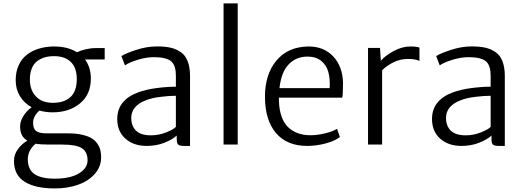

<svg xmlns="http://www.w3.org/2000/svg" viewBox="-20 -832 3013 1105"><path d="M582.5 -489.7H469.2Q502.9 -444.3 502.9 -379.9Q502.9 -288.6 440.7 -237.1Q378.4 -185.5 282.7 -185.5Q242.2 -185.5 207.5 -195.8Q192.4 -184.1 181.4 -165Q170.4 -146 170.4 -126.5Q170.4 -91.3 188 -77.9Q205.6 -64.5 250.5 -64.5H371.1Q417.5 -64.5 452.1 -56.6Q486.8 -48.8 507.3 -36.1Q527.8 -23.4 540.5 -4.9Q553.2 13.7 557.6 32.2Q562 50.8 562 73.7Q562 127.4 525.6 168.7Q489.3 210 428.7 231.4Q368.2 252.9 293.5 252.4Q183.1 252.4 121.8 213.9Q60.5 175.3 60.5 94.7Q60.5 56.2 83.7 25.4Q106.9 -5.4 137.7 -22.5Q94.7 -46.4 95.7 -106Q96.2 -134.3 114.3 -163.8Q132.3 -193.4 162.1 -214.8Q119.1 -238.3 94.7 -278.6Q70.3 -318.8 70.3 -370.1Q70.3 -418.5 87.2 -455.8Q104 -493.2 133.8 -516.4Q163.6 -539.6 201.9 -551.5Q240.2 -563.5 286.1 -564.5Q366.7 -565.9 423.3 -531.2Q442.4 -541 472.2 -548.1Q502 -555.2 530.3 -555.2H582.5ZM284.7 -240.2Q348.6 -240.2 385.3 -273.2Q421.9 -306.2 421.9 -377Q421.9 -442.4 387.2 -475.8Q352.5 -509.3 290 -508.8Q261.2 -508.8 237.8 -502Q214.4 -495.1 194.3 -480.5Q174.3 -465.8 163.1 -438.7Q151.9 -411.6 151.9 -374Q151.9 -314.5 186.5 -277.3Q221.2 -240.2 284.7 -240.2ZM262.2 0Q213.9 0 185.1 -4.9Q140.1 32.2 140.1 85Q140.1 143.1 178.2 169.7Q216.3 196.3 296.4 196.3Q346.2 196.3 387.7 185.3Q429.2 174.3 456.5 149.7Q483.9 125 483.9 90.8Q483.9 42 451.4 21Q418.9 0 337.4 0Z M1073.7 7.8H1040Q1016.1 7.8 1006.6 1Q997.1 -5.9 997.1 -31.2V-51.8Q970.7 -27.8 924.8 -10Q878.9 7.8 824.2 7.8Q749 7.8 701.9 -33.9Q654.8 -75.7 654.8 -147Q654.8 -255.9 774.9 -300.3Q819.8 -316.9 880.4 -325Q940.9 -333 992.2 -333V-397.5Q992.2 -423.8 986.6 -442.9Q981 -461.9 970.9 -473.4Q960.9 -484.9 943.8 -491.5Q926.8 -498 908 -500.5Q889.2 -502.9 862.3 -502.9Q821.8 -502.9 772.2 -487.8Q722.7 -472.7 699.2 -455.6L678.7 -509.3Q701.7 -524.4 763.2 -544.7Q824.7 -564.9 883.8 -564.9Q929.2 -564.9 961.7 -557.6Q994.1 -550.3 1020.5 -532Q1046.9 -513.7 1060.3 -479.2Q1073.7 -444.8 1073.7 -394ZM848.1 -53.2Q894.5 -53.2 936.8 -70.3Q979 -87.4 992.2 -101.6V-280.8Q953.6 -280.8 902.6 -274.4Q851.6 -268.1 819.8 -254.9Q735.4 -222.7 735.4 -153.3Q735.4 -106.9 762.9 -80.1Q790.5 -53.2 848.1 -53.2Z M1266.6 0V-812.5H1348.1V0Z M1747.6 7.8Q1630.9 7.8 1567.9 -66.9Q1504.9 -141.6 1504.9 -275.9Q1504.9 -404.3 1571 -483.6Q1637.2 -563 1754.4 -564.5Q1842.3 -565.4 1897 -508.1Q1951.7 -450.7 1954.1 -355.5Q1954.1 -290.5 1949.7 -270H1585Q1585 -256.8 1585.4 -250.5Q1586.9 -198.2 1601.1 -159.7Q1615.2 -121.1 1640.1 -98.1Q1665 -75.2 1696.8 -64.5Q1728.5 -53.7 1768.6 -53.7Q1806.2 -53.7 1852.1 -64.9Q1897.9 -76.2 1919.9 -90.8L1936 -43.5Q1908.7 -21 1854.5 -6.6Q1800.3 7.8 1747.6 7.8ZM1749.5 -506.3Q1684.6 -506.3 1641.6 -461.7Q1598.6 -417 1588.4 -324.7H1877.4Q1880.4 -378.4 1869.6 -417.7Q1858.9 -457 1828.6 -481.7Q1798.3 -506.3 1749.5 -506.3Z M2098.1 0V-556.2H2167L2171.9 -481.9Q2192.9 -508.8 2242.7 -536.6Q2292.5 -564.5 2341.8 -564.5Q2378.9 -564.5 2394 -558.1V-481.4Q2372.6 -492.7 2327.1 -492.7Q2282.7 -492.7 2243.4 -472.9Q2204.1 -453.1 2179.2 -427.7V0Z M2885.3 7.8H2851.6Q2827.6 7.8 2818.1 1Q2808.6 -5.9 2808.6 -31.2V-51.8Q2782.2 -27.8 2736.3 -10Q2690.4 7.8 2635.7 7.8Q2560.5 7.8 2513.4 -33.9Q2466.3 -75.7 2466.3 -147Q2466.3 -255.9 2586.4 -300.3Q2631.3 -316.9 2691.9 -325Q2752.4 -333 2803.7 -333V-397.5Q2803.7 -423.8 2798.1 -442.9Q2792.5 -461.9 2782.5 -473.4Q2772.5 -484.9 2755.4 -491.5Q2738.3 -498 2719.5 -500.5Q2700.7 -502.9 2673.8 -502.9Q2633.3 -502.9 2583.7 -487.8Q2534.2 -472.7 2510.7 -455.6L2490.2 -509.3Q2513.2 -524.4 2574.7 -544.7Q2636.2 -564.9 2695.3 -564.9Q2740.7 -564.9 2773.2 -557.6Q2805.7 -550.3 2832 -532Q2858.4 -513.7 2871.8 -479.2Q2885.3 -444.8 2885.3 -394ZM2659.7 -53.2Q2706.1 -53.2 2748.3 -70.3Q2790.5 -87.4 2803.7 -101.6V-280.8Q2765.1 -280.8 2714.1 -274.4Q2663.1 -268.1 2631.3 -254.9Q2546.9 -222.7 2546.9 -153.3Q2546.9 -106.9 2574.5 -80.1Q2602.1 -53.2 2659.7 -53.2Z"/></svg>

Font: HaufeMerriweatherSansLt
Style: Regular
Weight: 300
Designer: Eben Sorkin
Foundry: Eben Sorkin
Version: Version 1.56